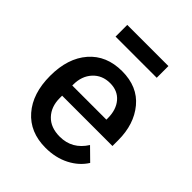

<svg xmlns="http://www.w3.org/2000/svg" viewBox="-204 -833 963 963"><g transform="rotate(45 278.0 -351.0)"><path d="M282 12Q171 12 107 -61.5Q43 -135 43 -260Q43 -385 107 -458.5Q171 -532 282 -532Q392 -532 452.5 -459Q513 -386 513 -273V-232H156V-215Q156 -154 192 -116Q228 -78 293 -78Q381 -78 430 -156L494 -93Q464 -45 408.5 -16.5Q353 12 282 12ZM282 -447Q226 -447 191 -409Q156 -371 156 -311V-304H398V-314Q398 -374 367 -410.5Q336 -447 282 -447ZM136 -631V-714H428V-631Z"/></g></svg>

Font: IBM Plex Sans Medm
Style: Regular
Weight: 500
Designer: Mike Abbink, Paul van der Laan, Pieter van Rosmalen
Foundry: Bold Monday
Version: Version 3.005